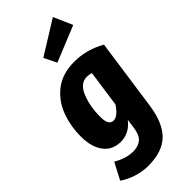

<svg xmlns="http://www.w3.org/2000/svg" viewBox="-330 -897 1180 1180"><g transform="rotate(-45 260.5 -307.0)"><path d="M518 -496 452 -32Q433 101 369.5 162.5Q306 224 185 224Q135 224 86 208.5Q37 193 -3 166L54 57Q120 96 181 96Q224 96 251.5 74Q279 52 287 -9L295 -66Q244 0 170 0Q97 0 57.5 -53Q18 -106 18 -197Q18 -288 48 -368Q78 -448 144.5 -499.5Q211 -551 315 -551Q421 -551 518 -496ZM188 -197Q188 -157 199 -140.5Q210 -124 231 -124Q267 -124 308 -186L342 -425Q323 -431 304 -431Q246 -431 217 -360Q188 -289 188 -197ZM470 -715 237 -620 197 -702 416 -838Z"/></g></svg>

Font: Fira Sans Condensed ExtraBold
Style: Italic
Weight: 800
Width: 3
Italic angle: -8°
Designer: bBox Type GmbH & Carrois Corporate GbR & Edenspiekermann AG
Foundry: bBox Type GmbH & Carrois Corporate GbR & Edenspiekermann AG
Version: Version 4.301